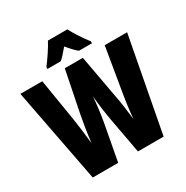

<svg xmlns="http://www.w3.org/2000/svg" viewBox="-205 -1095 1220 1262"><g transform="rotate(-30 405.0 -463.5)"><path d="M479 -927H332C315 -892 263 -815 236 -781V-767H337C354 -781 377 -806 405 -840C432 -807 455 -783 475 -767H574V-781C534 -834 502 -883 479 -927ZM810 -714H640L588 -402C576 -334 565 -254 561 -199C554 -263 542 -349 531 -401L474 -714H337L274 -401C265 -356 251 -271 243 -199C236 -267 225 -354 217 -403L166 -714H0L137 0H330L380 -268C391 -327 401 -408 405 -462C410 -396 420 -328 431 -267L480 0H675Z"/></g></svg>

Font: Noto Sans Oriya ExtCond Blk
Style: Regular
Weight: 900
Width: 2
Designer: Amélie Bonet and Sol Matas
Foundry: Google LLC
Version: Version 2.006